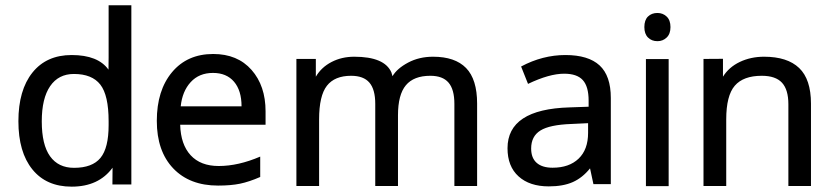

<svg xmlns="http://www.w3.org/2000/svg" viewBox="-20 -696 3115 718"><path d="M400.9 -68.8Q349.1 2 248 2Q153.3 2 101.1 -62.5Q48.8 -127 48.8 -242.7Q48.8 -358.9 101.3 -424.6Q153.8 -490.2 248 -490.2Q346.7 -490.2 385.7 -435.5L386.2 -481.9V-676.3H471.2V-6.3H400.4ZM256.8 -68.4Q325.2 -68.4 355.7 -105.5Q386.2 -142.6 386.2 -228V-242.7Q386.2 -339.8 355.2 -379.6Q324.2 -419.4 256.3 -419.4Q198.7 -419.4 167.5 -373.8Q136.2 -328.1 136.2 -242.2Q136.2 -154.8 167.2 -111.6Q198.2 -68.4 256.8 -68.4Z M795.4 -2Q689 -2 627.7 -66.4Q566.4 -130.9 566.4 -244.1Q566.4 -357.9 623.3 -426Q680.2 -494.1 777.3 -494.1Q868.2 -494.1 920.7 -434.6Q973.1 -375 973.1 -279.8V-229.5H653.8Q655.8 -155.8 692.9 -115.5Q730 -75.2 797.9 -75.2Q871.1 -75.2 953.1 -110.4V-34.2Q911.6 -16.1 877.4 -9Q843.3 -2 795.4 -2ZM776.4 -423.3Q724.6 -423.3 693.1 -388.9Q661.6 -354.5 655.8 -298.3H883.3Q883.3 -357.4 855.2 -390.4Q827.1 -423.3 776.4 -423.3Z M1679.2 -0.5V-307.6Q1679.2 -361.8 1657.2 -387.2Q1635.3 -412.6 1589.4 -412.6Q1527.3 -412.6 1497.8 -377.2Q1468.3 -341.8 1468.3 -265.1V-0.5H1383.3V-307.6Q1383.3 -361.8 1361.3 -387.2Q1339.4 -412.6 1293 -412.6Q1231.4 -412.6 1202.4 -375.2Q1173.3 -337.9 1173.3 -249.5V-0.5H1088.4V-475.6H1161.1V-409.2Q1181.6 -444.3 1219.7 -464.1Q1257.8 -483.9 1304.7 -483.9Q1418.5 -483.9 1443.8 -424.8L1447.8 -411.1Q1464.8 -439.9 1506.1 -461.9Q1547.4 -483.9 1599.6 -483.9Q1681.6 -483.9 1722.9 -441.7Q1764.2 -399.4 1764.2 -308.6V-0.5Z M2199.2 -7.3 2186.5 -66.4Q2158.2 -31.2 2122.1 -15.1Q2085.9 1 2032.2 1Q1960.4 1 1919.2 -36.4Q1877.9 -73.7 1877.9 -141.6Q1877.9 -287.6 2109.9 -294.4L2181.2 -296.9V-319.8Q2181.2 -372.6 2159.4 -396.5Q2137.7 -420.4 2089.8 -420.4Q2034.2 -420.4 1954.6 -382.3L1928.7 -447.3Q1968.8 -468.8 2010.3 -479.5Q2051.8 -490.2 2094.2 -490.2Q2180.2 -490.2 2222.2 -451.4Q2264.2 -412.6 2264.2 -329.6V-7.3ZM2046.4 -68.8Q2108.4 -68.8 2143.8 -102.8Q2179.2 -136.7 2179.2 -199.2V-235.4L2116.7 -232.4Q2035.6 -229.5 2001 -208Q1966.3 -186.5 1966.3 -140.6Q1966.3 -105 1987.1 -86.9Q2007.8 -68.8 2046.4 -68.8Z M2480.5 0H2395.5V-475.1H2480.5ZM2389.6 -594.7Q2389.6 -621.1 2403.3 -634.3Q2417 -647.5 2438.5 -647.5Q2459 -647.5 2473.1 -634Q2487.3 -620.6 2487.3 -594.7Q2487.3 -569.3 2473.1 -555.7Q2459 -542 2438.5 -542Q2417 -542 2403.3 -555.7Q2389.6 -569.3 2389.6 -594.7Z M2928.2 -0.5V-306.2Q2928.2 -360.8 2904.3 -386.7Q2880.4 -412.6 2828.6 -412.6Q2759.8 -412.6 2727.8 -375.5Q2695.8 -338.4 2695.8 -249.5V-0.5H2610.8V-475.6L2683.6 -476.1V-409.2Q2705.6 -444.8 2746.6 -464.4Q2787.6 -483.9 2837.4 -483.9Q2924.3 -483.9 2968.5 -441.7Q3012.7 -399.4 3012.7 -308.6V-0.5Z"/></svg>

Font: XL-Viking
Style: Regular
Weight: 400
Foundry: Ascender Corporation
Version: Version 1.10 March 23, 2015